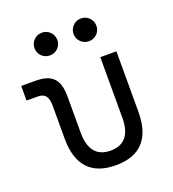

<svg xmlns="http://www.w3.org/2000/svg" viewBox="-135 -834 855 947"><g transform="rotate(-20 293.0 -360.0)"><path d="M312.5 9.8C440.9 9.8 505.9 -60.5 505.9 -200.2V-517.6H421.4V-200.2C421.4 -111.8 384.8 -66.9 312.5 -66.9C240.2 -66.9 203.1 -111.8 203.1 -200.2V-389.2C203.1 -481 168.5 -517.6 79.6 -517.6H6.3V-440.9H64C103 -440.9 118.7 -421.4 118.7 -372.6V-200.2C118.7 -60.5 184.1 9.8 312.5 9.8ZM191.4 -610.4C224.6 -610.4 251.5 -636.7 251.5 -669.9C251.5 -703.1 224.6 -730 191.4 -730C158.2 -730 131.3 -703.1 131.3 -669.9C131.3 -636.7 158.2 -610.4 191.4 -610.4ZM396.5 -610.4C429.7 -610.4 456.5 -636.7 456.5 -669.9C456.5 -703.1 429.7 -730 396.5 -730C363.3 -730 336.4 -703.1 336.4 -669.9C336.4 -636.7 363.3 -610.4 396.5 -610.4Z"/></g></svg>

Font: Cascadia Mono PL SemiLight
Style: Regular
Weight: 350
Monospace: yes
Designer: Aaron Bell
Foundry: Saja Typeworks
Version: Version 2404.023